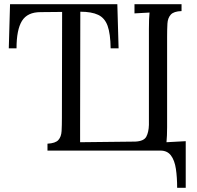

<svg xmlns="http://www.w3.org/2000/svg" viewBox="-20 -720 942 918"><path d="M827 178Q827 128 821 87.5Q815 47 797.5 23.5Q780 0 747 0H207V-33Q245 -35 259 -50.5Q273 -66 274.5 -93.5Q276 -121 276 -156L277 -663L174 -662Q111 -662 85 -620Q59 -578 59 -489H22L28 -700H541L547 -489H509Q508 -559 494.5 -596.5Q481 -634 449.5 -649Q418 -664 364 -664L363 -119V-40L627 -43Q668 -45 679.5 -66.5Q691 -88 692 -123V-581Q692 -635 695 -660Q677 -659 659 -658Q641 -657 623 -656V-700H848V-667Q811 -666 796.5 -650Q782 -634 780.5 -607Q779 -580 779 -544V-112Q779 -70 776 -40L868 -45V178Z"/></svg>

Font: Lora
Style: Regular
Weight: 400
Designer: Olga Karpushina, Alexei Vanyashin (Cyrillic)
Foundry: Cyreal
Version: Version 3.005; ttfautohint (v1.8.4.7-5d5b)